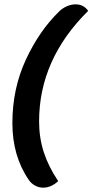

<svg xmlns="http://www.w3.org/2000/svg" viewBox="-20 -743 426 884"><path d="M251 -689Q267 -705 287.5 -714Q308 -723 328 -723Q365 -723 386 -693Q160 -470 160 -184Q160 -109 181.5 -42.5Q203 24 248 91Q215 121 179 121Q159 121 141.5 111.5Q124 102 113 86Q37 -24 37 -176Q37 -334 98.5 -467Q160 -600 251 -689Z"/></svg>

Font: K2D SemiBold
Style: Italic
Weight: 600
Italic angle: -10°
Designer: Katatrad Aksorn Co.,Ltd.
Foundry: Cadson Demak Co.,Ltd.
Version: Version 1.000; ttfautohint (v1.6)